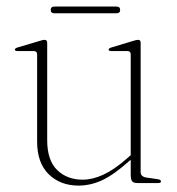

<svg xmlns="http://www.w3.org/2000/svg" viewBox="-20 -572 552 600"><path d="M96 -129.5V-402Q96 -412.5 85 -412.5H34.5Q26.5 -412.5 26.5 -417Q26.5 -421 34.5 -423.5L103.5 -444Q114 -447.5 119 -447.5Q127.5 -447.5 127.5 -438.5V-134Q127.5 -71 158.5 -40.8Q189.5 -10.5 238.5 -10.5Q269 -10.5 302.8 -26Q336.5 -41.5 376.5 -76.5L388.5 -87V-402Q388.5 -412.5 378 -412.5H327.5Q319.5 -412.5 319.5 -417Q319.5 -421 327.5 -423.5L395.5 -444Q406.5 -447.5 411.5 -447.5Q419.5 -447.5 419.5 -438.5V-34.5Q419.5 -19.5 438.5 -17L473 -12Q483 -10.5 483 -5Q483 0 474.5 0H410Q398 0 393.2 -5.2Q388.5 -10.5 388.5 -25.5V-72.5L383.5 -68.5Q334 -24.5 298 -8.2Q262 8 225.5 8Q168.5 8 132.2 -27.5Q96 -63 96 -129.5ZM138.5 -541Q138.5 -551.5 150 -551.5H344Q355.5 -551.5 355.5 -541Q355.5 -530.5 344 -530.5H150Q138.5 -530.5 138.5 -541Z"/></svg>

Font: Fraunces 72pt Thin
Style: Regular
Weight: 100
Version: Version 1.000;[b76b70a41]